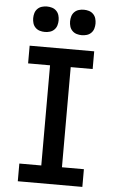

<svg xmlns="http://www.w3.org/2000/svg" viewBox="-62 -996 625 1037"><g transform="rotate(5 250.0 -477.0)"><path d="M75 0V-96H194V-639H75V-735H425V-639H306V-96H425V0ZM350 -816Q336 -816 322.5 -820Q309 -824 299 -834Q289 -844 285 -857.5Q281 -871 281 -885Q281 -899 285 -912.5Q289 -926 299 -936Q309 -946 322.5 -950Q336 -954 350 -954Q364 -954 377.5 -950Q391 -946 401 -936Q411 -926 415 -912.5Q419 -899 419 -885Q419 -871 415 -857.5Q411 -844 401 -834Q391 -824 377.5 -820Q364 -816 350 -816ZM150 -816Q136 -816 122.5 -820Q109 -824 99 -834Q89 -844 85 -857.5Q81 -871 81 -885Q81 -899 85 -912.5Q89 -926 99 -936Q109 -946 122.5 -950Q136 -954 150 -954Q164 -954 177.5 -950Q191 -946 201 -936Q211 -926 215 -912.5Q219 -899 219 -885Q219 -871 215 -857.5Q211 -844 201 -834Q191 -824 177.5 -820Q164 -816 150 -816Z"/></g></svg>

Font: Iosevka Custom
Style: Bold
Weight: 700
Monospace: yes
Designer: Belleve Invis
Foundry: Belleve Invis
Version: Version 30.3.3; ttfautohint (v1.8.3)